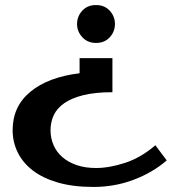

<svg xmlns="http://www.w3.org/2000/svg" viewBox="-20 -550 690 760"><path d="M360 115Q413 115 475.5 94.5Q538 74 595 25L640 85Q583 134 508 162Q433 190 350 190Q269 190 209 172.5Q149 155 109.5 124.5Q70 94 50 53Q30 12 30 -35Q30 -129 100.5 -187Q171 -245 295 -260V-320H425V-185Q357 -185 310.5 -173.5Q264 -162 235 -142Q206 -122 193 -94.5Q180 -67 180 -35Q180 -3 192 24.5Q204 52 227 72Q250 92 283.5 103.5Q317 115 360 115ZM285 -455Q285 -485 305.5 -507.5Q326 -530 360 -530Q394 -530 414.5 -507.5Q435 -485 435 -455Q435 -425 414.5 -402.5Q394 -380 360 -380Q327 -380 306 -402.5Q285 -425 285 -455Z"/></svg>

Font: Prosto One
Style: Regular
Weight: 400
Designer: Pavel Emelyanov and Jovanny lemonad
Foundry: Pavel Emelyanov and Jovanny Lemonad
Version: Version 1.001